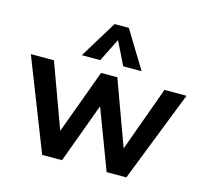

<svg xmlns="http://www.w3.org/2000/svg" viewBox="-110 -902 1103 1027"><g transform="rotate(15 441.5 -388.0)"><path d="M872 -505 674 0H565L440 -331L318 0H208L10 -505H138L268 -149L399 -505H489L620 -146L750 -505ZM275 -570 401 -776H480L606 -570H504L441 -698L377 -570Z"/></g></svg>

Font: Muli
Style: Bold
Weight: 700
Designer: Vernon Adams
Foundry: Vernon Adams
Version: Version 2.001